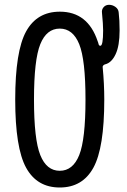

<svg xmlns="http://www.w3.org/2000/svg" viewBox="-20 -790 540 819"><path d="M317.9 -601.6Q291 -668 234.9 -668Q178.7 -668 151.9 -601.6Q125 -535.2 125 -365.2Q125 -195.3 151.9 -128.4Q178.7 -61.5 234.9 -61.5Q291 -61.5 317.9 -128.4Q344.7 -195.3 344.7 -365.2Q344.7 -535.2 317.9 -601.6ZM235.4 -740.2Q354.5 -740.2 396.5 -614.3Q397.5 -612.3 398.4 -609.4Q399.4 -606.4 399.9 -604Q400.4 -601.6 401.4 -599.1Q402.3 -596.7 404.3 -595.7Q406.2 -594.7 408.2 -594.7Q419.9 -594.7 419.9 -660.2Q419.9 -685.5 415 -735.4Q413.1 -749 421.9 -759.3Q430.7 -769.5 445.3 -769.5Q460 -769.5 472.7 -760.3Q485.4 -751 486.3 -736.3Q490.2 -704.1 490.2 -660.2Q490.2 -594.7 473.1 -558.6Q456.1 -522.5 428.7 -515.6Q423.8 -514.6 420.4 -510.7Q417 -506.8 418 -502.9Q424.8 -432.6 424.8 -365.2Q424.8 -159.2 378.4 -74.7Q332 9.8 234.9 9.8Q137.7 9.8 91.3 -74.7Q44.9 -159.2 44.9 -365.2Q44.9 -571.3 91.3 -655.8Q137.7 -740.2 235.4 -740.2Z"/></svg>

Font: Rounded-X Mgen+ 1m regular
Style: Regular
Weight: 400
Designer: [Source Han Sans]
Ryoko NISHIZUKA  (kana & ideographs); Paul D. Hunt (Latin, Greek & Cyrillic); Wenlong ZHANG  (bopomofo
Version: Version 1.059.20150602